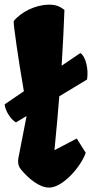

<svg xmlns="http://www.w3.org/2000/svg" viewBox="-27 -808 409 837"><path d="M65.9 -67.4C94.7 -33.2 142.1 9.8 187 9.8C248.5 9.8 328.1 -85.4 346.7 -142.1L307.6 -204.1L210.4 -153.3C219.2 -242.7 226.1 -319.8 231.4 -388.2L352.5 -461.4C359.9 -506.3 346.7 -562.5 323.2 -576.7L241.7 -521.5C247.6 -613.3 251 -689.9 253.9 -764.6C232.9 -781.7 213.4 -788.1 185.5 -787.6C127.4 -787.1 64 -755.4 32.7 -715.8C30.8 -704.1 52.7 -549.8 77.1 -410.2L-6.8 -353C-3.9 -322.8 21.5 -286.1 42.5 -274.4L88.9 -302.2L53.7 -121.6C48.3 -93.8 56.2 -78.6 65.9 -67.4Z"/></svg>

Font: Fruktur
Style: Regular
Weight: 400
Designer: Viktoriya Grabowska
Foundry: Viktoriya Grabowska
Version: Version 1.002